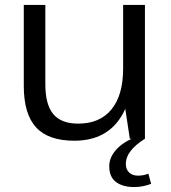

<svg xmlns="http://www.w3.org/2000/svg" viewBox="-20 -560 689 775"><path d="M163 -220Q163 -138 195 -99.5Q227 -61 296 -61Q383 -61 430 -118.5Q477 -176 477 -283L515 -352V-286Q515 -145 454.5 -68.5Q394 8 280 8Q175 8 125.5 -46Q76 -100 76 -213V-540H163ZM565 0H504L477 -178V-540H565ZM522 195Q475 195 448 174.5Q421 154 421 111Q421 77 446.5 47Q472 17 520 -4L565 0Q527 24 507.5 49Q488 74 488 102Q488 124 501.5 136.5Q515 149 537 149Q559 149 579 141L590 182Q575 188 557.5 191.5Q540 195 522 195Z"/></svg>

Font: Pathway Extreme
Style: Regular
Weight: 400
Designer: Eduardo Rodriguez Tunni
Foundry: Eduardo Rodriguez Tunni
Version: Version 1.001;gftools[0.9.26]